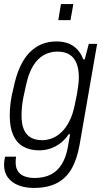

<svg xmlns="http://www.w3.org/2000/svg" viewBox="-21 -742 507 945"><path d="M145 183Q104 183 71 170.5Q38 158 18.5 132.5Q-1 107 -1 69Q-1 62 0 52Q1 42 4 29H58Q57 37 56.5 43.5Q56 50 56 57Q56 85 68 102Q80 119 101.5 126.5Q123 134 149 134Q195 134 228 117.5Q261 101 282.5 67Q304 33 313 -18Q316 -35 318.5 -50.5Q321 -66 324 -81H317Q298 -53 274 -35.5Q250 -18 224 -10Q198 -2 172 -2Q126 -2 93.5 -20.5Q61 -39 44 -77Q27 -115 27 -173Q27 -206 31.5 -240Q36 -274 45 -307Q69 -426 123 -482Q177 -538 256 -538Q308 -538 340.5 -515Q373 -492 389 -450H396L416 -526H457L371 -31Q358 43 330.5 90Q303 137 257.5 160Q212 183 145 183ZM187 -52Q209 -52 233 -60.5Q257 -69 279.5 -89.5Q302 -110 320 -144.5Q338 -179 348 -231Q354 -257 358 -280Q362 -303 364.5 -323.5Q367 -344 367 -361Q367 -403 355.5 -431Q344 -459 321 -473.5Q298 -488 261 -488Q226 -488 195.5 -471.5Q165 -455 142 -418Q119 -381 106 -318Q99 -288 94 -262.5Q89 -237 87 -215Q85 -193 85 -173Q85 -131 96.5 -104.5Q108 -78 130.5 -65Q153 -52 187 -52ZM266 -643 279 -722H340L326 -643Z"/></svg>

Font: Archivo SemiCondensed ExtraLight
Style: Italic
Weight: 250
Width: 4
Italic angle: -10°
Designer: Hector Gatti
Foundry: Omnibus-Type
Version: Version 2.001